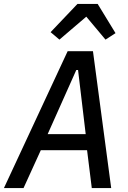

<svg xmlns="http://www.w3.org/2000/svg" viewBox="-34 -959 654 979"><path d="M434 0 410 -193H174L86 0H-14L311 -698H440L533 0ZM364 -602H355L209 -275H403ZM464 -939 555 -790 504 -757 406 -874 269 -757 224 -795 361 -939Z"/></svg>

Font: IBM Plex Mono Text
Style: Italic
Weight: 450
Italic angle: -9°
Monospace: yes
Designer: Mike Abbink, Paul van der Laan, Pieter van Rosmalen
Foundry: Bold Monday
Version: Version 2.1